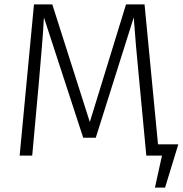

<svg xmlns="http://www.w3.org/2000/svg" viewBox="-20 -705 828 870"><path d="M696 -51 635 -685H551L387 -152L217 -685H134L69 0H126L156 -330C165 -435 176 -558 179 -626L357 -81H414L586 -626C590 -564 601 -438 612 -328L643 0H714L682 145H728L788 -51Z"/></svg>

Font: FiraGO Light
Style: Regular
Weight: 300
Designer: bBox Type
Foundry: bBox Type GmbH
Version: Version 1.001;PS 001.001;hotconv 1.0.88;makeotf.lib2.5.64775